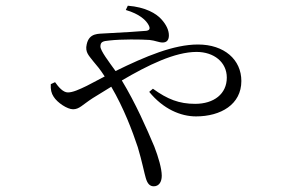

<svg xmlns="http://www.w3.org/2000/svg" viewBox="-20 -586 1040 673"><path d="M173 -298 158 -291C157 -272 160 -259 168 -247C181 -226 216 -203 236 -203C258 -203 268 -218 305 -242L370 -282C414 -207 444 -127 463 -70C478 -20 486 22 491 38C497 59 506 67 519 67C537 67 547 52 547 30C547 5 535 -36 521 -72C494 -136 456 -223 407 -304C499 -358 593 -404 669 -404C730 -404 775 -368 775 -314C775 -257 730 -222 664 -222C608 -222 567 -238 516 -275L503 -264C552 -204 613 -178 667 -178C754 -178 826 -220 826 -302C826 -377 766 -430 674 -430C589 -430 491 -389 385 -337C362 -369 332 -408 332 -423C332 -439 340 -442 363 -444C406 -449 475 -448 504 -446C524 -444 537 -437 550 -437C564 -437 572 -445 572 -462C572 -481 562 -500 547 -517C528 -539 490 -561 428 -566L421 -551C469 -537 493 -515 502 -496C507 -485 504 -480 493 -478C471 -476 410 -472 349 -469C327 -467 293 -472 284 -431C277 -402 293 -390 307 -371C319 -357 331 -343 347 -318L284 -285C257 -272 235 -262 218 -262C201 -262 185 -281 173 -298Z"/></svg>

Font: Noto Serif KR Light
Style: Regular
Weight: 300
Designer: Ryoko NISHIZUKA 西塚涼子 (kana & ideographs); Frank Grießhammer (Latin, Greek & Cyrillic); Wenlong ZHANG 张文龙 (bopomofo); San
Foundry: Adobe
Version: Version 2.001;hotconv 1.1.0;makeotfexe 2.6.0